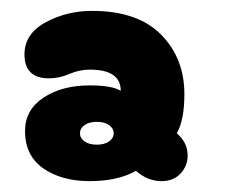

<svg xmlns="http://www.w3.org/2000/svg" viewBox="-20 -759 446 353"><path d="M230 -445Q251 -426 277 -426Q299 -426 312 -440Q325 -454 325 -473Q325 -497 305 -514Q319 -538 319 -586Q319 -652 276 -695.5Q233 -739 149 -739Q103 -739 64 -718Q25 -697 25 -659Q25 -615 70 -615Q89 -615 107.5 -623Q126 -631 145 -631Q202 -631 202 -592Q186 -602 145 -602Q94 -602 60 -579.5Q26 -557 26 -518Q26 -473 59.5 -449.5Q93 -426 145 -426Q197 -426 230 -445ZM180.5 -499Q172 -493 158 -493Q144 -493 135.5 -499Q127 -505 127 -514Q127 -523 135.5 -529Q144 -535 158 -535Q172 -535 180.5 -529Q189 -523 189 -514Q189 -505 180.5 -499Z"/></svg>

Font: Cherry Bomb
Style: Regular
Weight: 400
Designer: satsuyako
Foundry: satsuyako
Version: Version 4.0